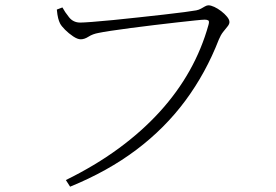

<svg xmlns="http://www.w3.org/2000/svg" viewBox="-20 -691 1040 723"><path d="M228 -13Q338 -67 426 -131.5Q514 -196 581 -269.5Q648 -343 694 -425Q740 -507 765 -597Q769 -611 764.5 -614Q760 -617 751 -617Q743 -617 714.5 -614Q686 -611 645.5 -606.5Q605 -602 560 -596.5Q515 -591 472.5 -585.5Q430 -580 397.5 -575Q365 -570 351 -567Q329 -563 313.5 -553Q298 -543 284 -543Q272 -543 255.5 -554Q239 -565 225 -579Q211 -593 206 -603Q202 -611 199 -622.5Q196 -634 194 -655L215 -663Q224 -646 240 -626Q256 -606 282 -606Q294 -606 327 -608.5Q360 -611 406 -615.5Q452 -620 501.5 -625.5Q551 -631 596.5 -636Q642 -641 675 -645.5Q708 -650 719 -652Q729 -654 737 -658.5Q745 -663 752 -667Q759 -671 765 -671Q774 -671 787 -665Q800 -659 813 -649Q826 -639 835 -628Q844 -617 844 -608Q844 -600 836.5 -591Q829 -582 820 -570.5Q811 -559 804 -542Q755 -416 678 -312Q601 -208 493.5 -127Q386 -46 244 12Z"/></svg>

Font: Noto Serif JP ExtraLight ExtraLight
Style: Regular
Weight: 250
Version: Version 2.003-H1;hotconv 1.1.1;makeotfexe 2.6.0